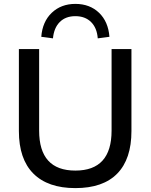

<svg xmlns="http://www.w3.org/2000/svg" viewBox="-20 -957 773 986"><path d="M367 9Q226 9 151.5 -65.5Q77 -140 77 -284V-705H181V-286Q181 -81 367 -81Q553 -81 553 -286V-705H655V-284Q655 -140 582 -65.5Q509 9 367 9ZM252 -760 192 -768Q198 -846 246 -891.5Q294 -937 367 -937Q441 -937 488.5 -891.5Q536 -846 542 -768L482 -760Q478 -814 447.5 -844Q417 -874 367 -874Q317 -874 287 -844Q257 -814 252 -760Z"/></svg>

Font: Nunito Sans SemiBold
Style: Regular
Weight: 600
Designer: Vernon Adams
Foundry: Vernon Adams
Version: Version 3.101; ttfautohint (v1.8.4.7-5d5b);gftools[0.9.27]